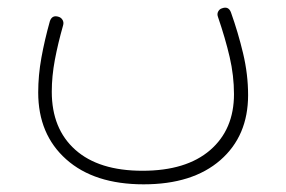

<svg xmlns="http://www.w3.org/2000/svg" viewBox="-20 -253 743 498"><path d="M352.5 225.1Q224.6 225.1 151.9 160.4Q79.1 95.7 79.1 -13.2Q79.1 -57.6 87.4 -103.5Q95.7 -149.4 109.4 -198.2Q115.2 -214.8 131.8 -209.5Q138.7 -207.5 142.3 -201.2Q146 -194.8 143.6 -187Q130.4 -140.6 122.3 -97.9Q114.3 -55.2 114.3 -15.1Q114.3 81.1 175.3 135.5Q236.3 189.9 349.6 189.9Q462.9 189.9 524.9 136.5Q586.9 83 586.9 -8.8Q586.9 -56.6 575.7 -105Q564.5 -153.3 545.4 -209Q542.5 -216.8 545.9 -223.1Q549.3 -229.5 555.7 -231.4Q572.8 -237.8 579.1 -220.7Q597.7 -168.5 610.6 -114.3Q623.5 -60.1 623.5 -6.3Q623.5 99.6 551.5 162.4Q479.5 225.1 352.5 225.1Z"/></svg>

Font: Mikhak-DS2-FD ExtraLight
Style: Regular
Weight: 200
Designer: Amin Abedi
Version: Version 3.2